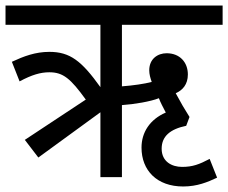

<svg xmlns="http://www.w3.org/2000/svg" viewBox="-20 -642 827 696"><path d="M119 -71 344 -235V0H422V-261C467 -264 526 -274 556 -286C561 -272 571 -253 581 -234C523 -209 493 -162 493 -107C493 -24 549 34 644 34C695 34 733 18 767 2L740 -66C702 -46 678 -37 640 -37C603 -37 566 -56 566 -103C566 -148 597 -174 655 -186L667 -218C651 -243 634 -272 617 -304C642 -315 661 -336 661 -372C661 -416 632 -449 584 -449C552 -449 521 -429 521 -387C521 -373 525 -359 530 -345C504 -338 462 -332 422 -329V-552H787V-622H0V-552H344V-326C276 -421 234 -454 159 -454C108 -454 66 -438 23 -418L51 -347C96 -371 127 -380 159 -380C209 -380 236 -357 291 -281L70 -135Z"/></svg>

Font: Noto Sans Devanagari UI SemiCondensed
Style: Regular
Weight: 400
Width: 4
Designer: Jelle Bosma - Monotype Design Team
Foundry: Monotype Imaging Inc.
Version: Version 2.004